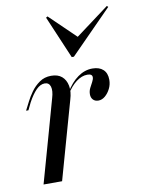

<svg xmlns="http://www.w3.org/2000/svg" viewBox="-78 -718 573 773"><g transform="rotate(-10 209.0 -332.0)"><path d="M95.2 -206.5 131.5 -336.3Q140.3 -365.3 135.1 -382.7Q129.8 -400 112.1 -400Q94.4 -400 77.4 -383.1Q60.5 -366.1 43.5 -334.7L29 -304.8H19.4L37.1 -339.5Q46 -357.3 60.1 -377Q74.2 -396.8 94.8 -411.3Q115.3 -425.8 142.7 -425.8Q170.2 -425.8 186.3 -412.1Q202.4 -398.4 207.3 -373.8Q212.1 -349.2 202.4 -317.7L171 -206.5ZM37.1 0 95.2 -206.5H171L112.9 0ZM313.7 -294.4Q300 -294.4 291.9 -302.8Q283.9 -311.3 283.9 -325Q283.9 -338.7 289.9 -350.4Q296 -362.1 301.6 -372.6Q307.3 -383.1 307.3 -391.1Q307.3 -404.8 287.1 -404.8Q264.5 -404.8 241.9 -387.9Q219.4 -371 200.8 -340.3V-347.6Q223.4 -385.5 251.6 -405.6Q279.8 -425.8 311.3 -425.8Q339.5 -425.8 355.2 -411.3Q371 -396.8 371 -369.4Q371 -350 362.5 -333.1Q354 -316.1 341.1 -305.2Q328.2 -294.4 313.7 -294.4ZM412.9 -663.7 417.7 -658.9 246.8 -485.5H237.9L163.7 -659.7L170.2 -663.7L286.3 -551.6L264.5 -553.2Z"/></g></svg>

Font: Playfair 144pt SemiCondensed
Style: Italic
Weight: 400
Width: 4
Italic angle: -15.6°
Designer: Claus Eggers Sørensen
Foundry: Claus Eggers Sørensen
Version: Version 2.203